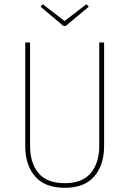

<svg xmlns="http://www.w3.org/2000/svg" viewBox="-20 -883 615 913"><path d="M475 -188Q475 -99 428.5 -44.5Q382 10 288 10Q193 10 146.5 -44.5Q100 -99 100 -188V-681H123V-190Q123 -108 163 -60Q203 -12 288 -12Q372 -12 412 -60.5Q452 -109 452 -190V-681H475ZM391 -863 402 -851 293 -760H281L173 -851L183 -863L287 -783Z"/></svg>

Font: Fira Sans Condensed Thin
Style: Regular
Weight: 250
Width: 3
Designer: Carrois Corporate & Edenspiekermann AG
Foundry: Carrois Corporate GbR & Edenspiekermann AG
Version: Version 4.203